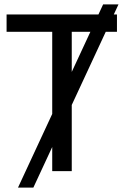

<svg xmlns="http://www.w3.org/2000/svg" viewBox="-20 -780 596 875"><path d="M520 -760 132 75H62L450 -760ZM307 0H218V-635H10V-714H513V-635H307Z"/></svg>

Font: Noto Sans Display
Style: Regular
Weight: 400
Designer: Monotype Design Team
Foundry: Monotype Imaging Inc.
Version: Version 2.003